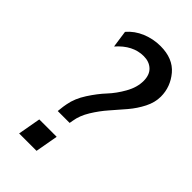

<svg xmlns="http://www.w3.org/2000/svg" viewBox="-231 -820 890 890"><g transform="rotate(45 214.5 -375.0)"><path d="M216 -200H138Q142 -239 145 -251Q153 -296 182.5 -341.5Q212 -387 242 -419Q272 -451 296.5 -494.5Q321 -538 321 -580Q321 -620 298.5 -641Q276 -662 240 -662Q169 -662 111 -596L99 -680Q128 -714 171.5 -732Q215 -750 262 -750Q344 -750 386.5 -699.5Q429 -649 429 -585Q429 -547 409.5 -508.5Q390 -470 361.5 -436.5Q333 -403 303.5 -369.5Q274 -336 249.5 -296Q225 -256 219 -217ZM199 0H85L105 -112H219Z"/></g></svg>

Font: Cabin
Style: SemiBold Italic
Weight: 600
Designer: Pablo Impallari
Foundry: Pablo Impallari. www.impallari.com Igino Marini. www.ikern.com
Version: Version 1.005